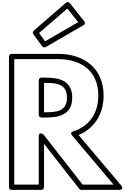

<svg xmlns="http://www.w3.org/2000/svg" viewBox="-20 -1773 1177 1818"><path d="M349.8 -1460.2 617.7 -1692.1 720.4 -1563.1 406.9 -1381.9ZM299.6 -1482.9C290.1 -1474.7 288.2 -1459.7 295.8 -1449.3L379.8 -1334.3C386.7 -1324.9 401.2 -1320.8 412.5 -1327.4L770.5 -1534.4C790.6 -1546 783.6 -1563.9 777.6 -1571.6L640.6 -1743.6C630.9 -1755.7 614.6 -1755.5 604.6 -1746.9ZM115 -1213H532C752.4 -1213 911 -1097.3 911 -868C911 -691.1 816.5 -574.7 674.5 -529.8C674.5 -529.8 635.6 -522.2 662.9 -489.9L1055.2 -25H762.2L391.7 -499.4C391.7 -499.4 347 -530.4 347 -484V-25H115ZM90 -1263C79.3 -1263 65 -1253.1 65 -1238V0C65 10.7 74.9 25 90 25H372C382.7 25 397 15.1 397 0V-411.4L730.3 15.4C734.1 20.3 742 25 750 25H1109C1158.8 25 1128.1 -16.1 1128.1 -16.1L724.2 -494.7C866.4 -553.5 961 -685.1 961 -868C961 -1128.7 771.6 -1263 532 -1263ZM372 -660H405C508.1 -660 664 -669.2 664 -849C664 -1028.7 508 -1038 405 -1038H372C356.9 -1038 347 -1023.7 347 -1013V-685C347 -669.9 361.3 -660 372 -660ZM397 -710V-988H405C514 -988 614 -981.3 614 -849C614 -716.8 513.9 -710 405 -710Z"/></svg>

Font: Poland Can Into
Style: BigWritingsOLn
Weight: 700
Foundry: Cannot Into Space Fonts
Version: Version 0.92